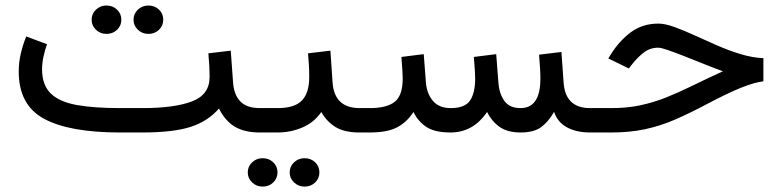

<svg xmlns="http://www.w3.org/2000/svg" viewBox="-20 -483 2846 700"><path d="M466.8 -411.1Q466.8 -432.6 482.7 -447.8Q498.5 -462.9 521 -462.9Q543.9 -462.9 559.6 -448Q575.2 -433.1 575.2 -411.1Q575.2 -389.2 559.6 -374.3Q543.9 -359.4 521 -359.4Q498.5 -359.4 482.7 -374.5Q466.8 -389.6 466.8 -411.1ZM314 -411.1Q314 -432.6 329.8 -447.8Q345.7 -462.9 368.2 -462.9Q391.1 -462.9 406.7 -448Q422.4 -433.1 422.4 -411.1Q422.4 -389.2 406.7 -374.3Q391.1 -359.4 368.2 -359.4Q345.7 -359.4 329.8 -374.5Q314 -389.6 314 -411.1ZM739.7 -288.6 821.3 -298.3 829.6 -184.1Q832.5 -137.7 856.2 -113.3Q879.9 -88.9 927.2 -88.9H939V0H927.2Q872.1 0 836.7 -20.8Q801.3 -41.5 778.3 -87.4Q737.8 -40.5 674.6 -20.3Q611.3 0 499 0H417.5Q233.4 0 140.9 -49.8Q48.3 -99.6 48.3 -222.2Q48.3 -255.9 55.9 -288.1Q63.5 -320.3 75.7 -350.1L151.4 -321.8Q143.6 -300.3 138.4 -275.9Q133.3 -251.5 133.3 -229.5Q133.8 -172.4 165.5 -141.8Q197.3 -111.3 260.3 -100.1Q323.2 -88.9 417.5 -88.9H499Q615.7 -88.9 679.9 -113.3Q744.1 -137.7 744.1 -202.1Q744.1 -222.2 742.9 -245.1Q741.7 -268.1 739.7 -288.6Z M918.5 -88.9H992.2Q1054.2 -88.9 1080.8 -116.7Q1107.4 -144.5 1107.4 -202.1Q1107.4 -225.6 1106.2 -246.6Q1105 -267.6 1103 -288.6L1184.6 -298.3L1192.4 -184.1Q1198.2 -88.9 1291.5 -88.9H1301.8V0H1290.5Q1236.3 0 1203.9 -19.5Q1171.4 -39.1 1151.4 -74.7Q1125 -36.1 1082 -18.1Q1039.1 0 992.2 0H918.5ZM1036.1 145.5Q1036.1 124 1052 108.9Q1067.9 93.8 1090.3 93.8Q1113.3 93.8 1128.9 108.6Q1144.5 123.5 1144.5 145.5Q1144.5 167.5 1128.9 182.4Q1113.3 197.3 1090.3 197.3Q1067.9 197.3 1052 182.1Q1036.1 167 1036.1 145.5ZM883.3 145.5Q883.3 124 899.2 108.9Q915 93.8 937.5 93.8Q960.4 93.8 976.1 108.6Q991.7 123.5 991.7 145.5Q991.7 167.5 976.1 182.4Q960.4 197.3 937.5 197.3Q915 197.3 899.2 182.1Q883.3 167 883.3 145.5Z M1878.4 0Q1831.5 0 1802.7 -19.5Q1773.9 -39.1 1755.9 -74.7Q1728.5 -35.2 1695.1 -17.6Q1661.6 0 1622.6 0Q1566.4 0 1535.9 -19.3Q1505.4 -38.6 1487.3 -74.7Q1464.4 -38.6 1428.7 -19.3Q1393.1 0 1327.1 0H1282.2V-88.9H1328.1Q1390.6 -88.9 1419.4 -112.1Q1448.2 -135.3 1448.2 -196.8Q1448.2 -209.5 1447 -226.8Q1445.8 -244.1 1443.4 -275.4L1524.9 -285.6L1532.7 -183.6Q1535.6 -142.6 1557.9 -115.7Q1580.1 -88.9 1623.5 -88.9Q1675.3 -88.9 1693.8 -116.7Q1712.4 -144.5 1712.4 -196.8Q1712.4 -209.5 1711.2 -227.1Q1710 -244.6 1707.5 -275.4L1789.1 -285.6L1796.9 -183.6Q1799.3 -144 1817.9 -116.5Q1836.4 -88.9 1877.9 -88.9Q1950.2 -88.9 1950.2 -196.8Q1950.2 -214.4 1949 -233.4Q1947.8 -252.4 1945.3 -283.7L2026.9 -293.5L2034.7 -183.6Q2040.5 -88.9 2131.3 -88.9H2146V0H2132.3Q2081.1 0 2046.9 -18.8Q2012.7 -37.6 2000 -75.2Q1979.5 -39.1 1952.9 -19.5Q1926.3 0 1878.4 0Z M2126.5 -88.9H2209.5Q2266.6 -88.9 2314.5 -99.1Q2362.3 -109.4 2408 -127.4Q2453.6 -145.5 2503.7 -170.2Q2553.7 -194.8 2615.7 -223.1Q2581.1 -235.8 2543.9 -250.7Q2506.8 -265.6 2473.4 -278.8Q2439.9 -292 2415 -300.5Q2390.1 -309.1 2379.9 -309.1Q2350.1 -309.1 2327.4 -291.7Q2304.7 -274.4 2285.6 -250L2272.5 -233.4L2197.8 -270L2205.1 -281.7Q2237.3 -334 2280 -365.5Q2322.8 -397 2380.4 -397Q2404.3 -397 2438.2 -384.8Q2472.2 -372.6 2512.2 -354.2Q2552.2 -335.9 2595.2 -317.1Q2638.2 -298.3 2681.2 -285.4Q2724.1 -272.5 2763.2 -271V-186.5Q2731.9 -183.1 2683.3 -163.8Q2634.8 -144.5 2557.1 -103.5Q2494.6 -70.3 2441.2 -47.1Q2387.7 -23.9 2332.3 -12Q2276.9 0 2208 0H2126.5Z"/></svg>

Font: Vazirmatn RD UI FD
Style: Regular
Weight: 400
Designer: Saber Rastikerdar
Foundry: Saber Rastikerdar
Version: Version 33.003